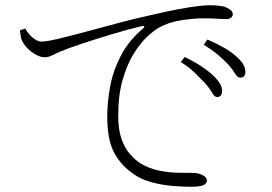

<svg xmlns="http://www.w3.org/2000/svg" viewBox="-20 -716 1040 734"><path d="M810 -345Q800 -345 790.5 -362Q781 -379 764 -398Q747 -416 725 -437.5Q703 -459 671 -479L686 -498Q722 -481 749 -463Q776 -445 793 -429Q812 -411 820.5 -397Q829 -383 829 -368Q829 -357 824 -351Q819 -345 810 -345ZM708 -2Q683 -2 642 -5Q601 -8 557 -20Q513 -32 478 -60Q433 -95 411.5 -142.5Q390 -190 390 -271Q390 -325 401 -385Q412 -445 442 -503Q472 -561 528 -608Q533 -612 531.5 -615Q530 -618 521 -616Q467 -603 405.5 -584.5Q344 -566 291.5 -548.5Q239 -531 208 -518Q194 -512 179.5 -504.5Q165 -497 151 -497Q139 -497 125.5 -503Q112 -509 99.5 -518.5Q87 -528 78 -539Q69 -550 64 -561Q60 -570 59 -579.5Q58 -589 56 -600L77 -607Q86 -588 104.5 -572.5Q123 -557 139 -557Q157 -557 202 -567.5Q247 -578 307.5 -594.5Q368 -611 434 -628.5Q500 -646 560 -659Q620 -673 663 -681Q706 -689 735 -692.5Q764 -696 781 -696Q800 -696 818.5 -694Q837 -692 846 -687Q861 -680 865.5 -674Q870 -668 870 -661Q870 -654 863.5 -648.5Q857 -643 844 -643Q831 -643 810 -644.5Q789 -646 758 -646Q721 -646 672.5 -638.5Q624 -631 587 -610Q569 -600 542.5 -575.5Q516 -551 491 -510.5Q466 -470 449 -411.5Q432 -353 432 -273Q432 -220 444.5 -185Q457 -150 476 -128Q495 -106 516 -92Q551 -71 589.5 -63.5Q628 -56 663.5 -55.5Q699 -55 721 -55Q731 -55 742.5 -51.5Q754 -48 762.5 -41.5Q771 -35 771 -25Q771 -18 764.5 -12.5Q758 -7 744.5 -4.5Q731 -2 708 -2ZM899 -419Q888 -419 878.5 -435Q869 -451 852 -470Q833 -490 812 -507.5Q791 -525 759 -545L773 -565Q809 -549 836.5 -533.5Q864 -518 880 -503Q900 -486 909 -471.5Q918 -457 918 -441Q918 -430 913 -424.5Q908 -419 899 -419Z"/></svg>

Font: Noto Serif SC ExtraLight
Style: Regular
Weight: 200
Designer: Ryoko NISHIZUKA 西塚涼子 (kana & ideographs); Frank Grießhammer (Latin, Greek & Cyrillic); Wenlong ZHANG 张文龙 (bopomofo); San
Foundry: Adobe
Version: Version 2.002-H1;hotconv 1.1.0;makeotfexe 2.6.0